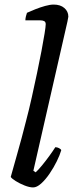

<svg xmlns="http://www.w3.org/2000/svg" viewBox="-20 -820 319 840"><path d="M125 0Q109 0 87.5 -8.5Q66 -17 48.5 -28Q31 -39 27 -46Q30 -56 37 -81.5Q44 -107 54 -142Q64 -177 74.5 -216Q85 -255 94 -291Q107 -340 119 -394Q131 -448 142 -500Q153 -552 161.5 -597Q170 -642 175 -673Q180 -704 180 -714Q180 -724 173.5 -727.5Q167 -731 156 -731H91Q91 -739 93.5 -749Q96 -759 98 -764Q113 -771 134.5 -779.5Q156 -788 177.5 -794Q199 -800 215 -800Q244 -800 261.5 -785Q279 -770 279 -747Q279 -745 275 -725.5Q271 -706 266 -686L126 -73L136 -66Q148 -77 164 -96.5Q180 -116 196 -138Q212 -160 222 -176Q230 -176 238 -172Q246 -168 248 -163Q242 -142 228.5 -114.5Q215 -87 197 -60.5Q179 -34 160 -17Q141 0 125 0Z"/></svg>

Font: Texturina Medium
Style: Italic
Weight: 500
Italic angle: -11°
Designer: Guillermo Torres Carreño
Foundry: Omnibus-Type
Version: Version 1.002